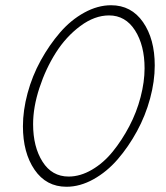

<svg xmlns="http://www.w3.org/2000/svg" viewBox="-20 -710 638 736"><path d="M234.9 5.9Q157.2 5.9 112.5 -59.3Q67.9 -124.5 67.9 -226.1Q67.9 -286.6 85.7 -352.8Q103.5 -418.9 136.2 -478.3Q168.9 -537.6 210.2 -585.4Q251.5 -633.3 303 -661.6Q354.5 -689.9 405.8 -689.9Q483.4 -689.9 528.3 -625.2Q573.2 -560.5 573.2 -459Q573.2 -398.4 555.4 -332.5Q537.6 -266.6 505.1 -207Q472.7 -147.5 431.2 -99.4Q389.6 -51.3 338.1 -22.7Q286.6 5.9 234.9 5.9ZM243.2 -33.2Q287.6 -33.2 332.3 -59.3Q377 -85.4 412.4 -129.2Q447.8 -172.9 475.8 -226.3Q503.9 -279.8 519 -338.1Q534.2 -396.5 534.2 -448.2Q534.2 -536.1 497.6 -593.5Q460.9 -650.9 397.9 -650.9Q342.8 -650.9 288.1 -610.4Q233.4 -569.8 194.3 -508.3Q155.3 -446.8 131.1 -373Q106.9 -299.3 106.9 -233.9Q106.9 -147 143.1 -90.1Q179.2 -33.2 243.2 -33.2Z"/></svg>

Font: Comic Neue Light
Style: Italic
Weight: 300
Italic angle: -12°
Designer: Craig Rozynski
Foundry: Craig Rozynski
Version: Version 2.003;hotconv 1.0.109;makeotfexe 2.5.65596